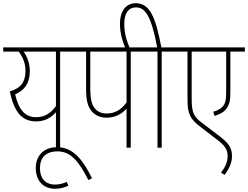

<svg xmlns="http://www.w3.org/2000/svg" viewBox="-20 -916 1539 1191"><path d="M450 -622H0V-596H96C121 -562 138 -525 138 -477C138 -408 110 -369 41 -349C69 -217 117 -163 205 -163C262 -163 301 -190 327 -220V0H353V-596H450ZM74 -331C129 -354 165 -396 165 -476C165 -524 148 -565 127 -596H327V-258C294 -212 255 -189 204 -189C130 -189 94 -243 74 -331Z M404 236 394 212C371 223 347 229 320 229C273 229 228 202 228 126C228 63 264 23 337 23C415 23 467 79 528 201L551 190C500 89 442 -3 334 -3C249 -3 202 52 202 126C202 208 251 255 321 255C355 255 379 247 404 236Z M791 -596H887V-622H437V-596H514V-369C514 -293 524 -256 548 -227C570 -200 602 -186 642 -186C699 -186 739 -213 765 -242V0H791ZM765 -596V-280C730 -234 692 -212 642 -212C611 -212 586 -222 569 -243C550 -265 540 -297 540 -372V-596Z M759 -615H786C765 -665 751 -707 751 -768C751 -827 772 -870 824 -870C880 -870 918 -819 955 -622H874V-596H957V0H983V-596H1080V-622H981C945 -808 911 -896 822 -896C756 -896 724 -839 724 -770C724 -709 740 -659 759 -615Z M1499 -596V-622H1067V-596H1143V-308C1143 -247 1147 -228 1158 -202C1170 -174 1196 -149 1226 -127L1313 -60C1375 -15 1392 10 1392 53C1392 92 1374 124 1351 155L1374 169C1401 130 1419 96 1419 52C1419 -3 1396 -31 1329 -81L1246 -144C1182 -191 1169 -210 1169 -308V-596H1383V-351C1383 -295 1378 -275 1362 -256C1348 -239 1325 -229 1303 -223L1311 -197C1345 -207 1374 -223 1389 -249C1406 -276 1409 -296 1409 -353V-596Z"/></svg>

Font: Noto Sans Condensed Thin
Style: Regular
Weight: 100
Width: 3
Designer: Monotype Design Team
Foundry: Monotype Imaging Inc.
Version: Version 2.013